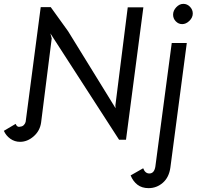

<svg xmlns="http://www.w3.org/2000/svg" viewBox="-40 -723 1080 995"><path d="M-20 -45 41 -81Q49 -61 67 -67Q77 -68 84 -75.5Q91 -83 93 -92L171 -686H223L313 -561L559 -162L558 -177L622 -685H703L613 1H577L221 -550L228 -524L173 -88Q167 -45 134.5 -16.5Q102 12 64 12Q36 12 13.5 -4Q-9 -20 -20 -45ZM637 186 702 149Q712 176 734 176Q759 176 765 141L850 -500H928L843 145Q836 196 804 224Q772 252 730 252Q695 252 672 234Q649 216 637 186ZM857 -647Q857 -668 873.5 -685.5Q890 -703 910 -703Q930 -703 944.5 -688Q959 -673 959 -653Q959 -632 941.5 -615Q924 -598 904 -598Q885 -598 871 -612.5Q857 -627 857 -647Z"/></svg>

Font: Bellota
Style: Bold Italic
Weight: 700
Italic angle: -7.5°
Designer: Kemie Guaida
Foundry: Kemie Guaida
Version: Version 4.001